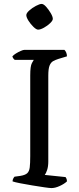

<svg xmlns="http://www.w3.org/2000/svg" viewBox="-20 -958 404 978"><path d="M242 0Q233 0 205.5 -4Q178 -8 144.5 -13.5Q111 -19 83 -24.5Q55 -30 44 -34Q44 -42 47.5 -48.5Q51 -55 54 -58L83 -62Q108 -66 118.5 -75.5Q129 -85 131.5 -105.5Q134 -126 134 -163V-574Q134 -621 142.5 -636.5Q151 -652 152 -653H55Q52 -655 48.5 -659.5Q45 -664 43 -671Q49 -678 61 -685.5Q73 -693 85.5 -698.5Q98 -704 104 -704H308Q313 -700 317 -691Q321 -682 321 -671L278 -658Q262 -653 250.5 -646.5Q239 -640 232.5 -624Q226 -608 226 -572V-135Q226 -110 220 -92Q214 -74 208 -67L314 -56Q316 -54 318.5 -48Q321 -42 321 -34Q307 -21 284 -10.5Q261 0 242 0ZM174 -807Q165 -807 150.5 -821Q136 -835 125 -852.5Q114 -870 114 -881Q114 -891 129 -904.5Q144 -918 163 -928Q182 -938 192 -938Q202 -938 215 -923.5Q228 -909 238.5 -891Q249 -873 249 -862Q249 -853 235.5 -840Q222 -827 204 -817Q186 -807 174 -807Z"/></svg>

Font: Texturina 72pt Medium
Style: Regular
Weight: 500
Designer: Guillermo Torres Carreño
Foundry: Omnibus-Type
Version: Version 1.002; ttfautohint (v1.8.3)